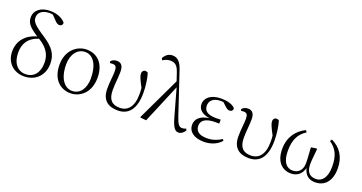

<svg xmlns="http://www.w3.org/2000/svg" viewBox="-42 -1504 4184 2221"><g transform="rotate(20 2050.5 -394.0)"><path d="M266 14C406 14 504 -84 504 -226C504 -341 455 -414 321 -501C185 -589 159 -623 159 -674C159 -737 214 -776 296 -776C310 -776 324 -775 337 -772L388 -719C410 -695 429 -683 448 -683C471 -683 487 -700 487 -724C449 -773 377 -802 295 -802C182 -802 107 -744 107 -655C107 -591 138 -546 253 -473C129 -439 40 -351 40 -212C40 -79 132 14 266 14ZM282 -455C377 -397 437 -328 437 -214C437 -95 377 -16 273 -16C179 -16 110 -90 110 -222C110 -328 154 -413 282 -455Z M837 14C951 14 1073 -73 1073 -261C1073 -435 977 -526 845 -526C731 -526 607 -435 607 -256C607 -68 718 14 837 14ZM845 -18C759 -18 678 -102 678 -285C678 -408 744 -494 838 -494C941 -494 1003 -389 1003 -227C1003 -109 947 -18 845 -18Z M1419 14C1548 14 1631 -73 1631 -276C1631 -365 1618 -448 1599 -514C1592 -522 1580 -526 1566 -526C1544 -526 1527 -507 1527 -482C1527 -453 1542 -416 1590 -326C1593 -298 1594 -274 1594 -250C1594 -93 1528 -23 1430 -23C1330 -23 1286 -78 1286 -189C1286 -276 1298 -340 1298 -418C1298 -484 1276 -523 1217 -523C1183 -523 1158 -509 1143 -488L1150 -470C1158 -472 1169 -473 1180 -473C1221 -473 1234 -455 1234 -398C1234 -342 1221 -267 1221 -183C1221 -44 1299 14 1419 14Z M2168 14C2198 14 2232 -10 2246 -41L2239 -60C2221 -52 2201 -49 2189 -49C2154 -49 2133 -72 2102 -166L1936 -663C1905 -762 1863 -802 1802 -802C1755 -802 1718 -776 1694 -731L1705 -707C1732 -724 1761 -737 1796 -737C1853 -737 1887 -714 1913 -634L1946 -536L1694 -6L1698 1L1769 8L1970 -471L2063 -139C2099 -9 2130 14 2168 14Z M2478 14C2572 14 2646 -22 2691 -75L2677 -92C2625 -57 2564 -37 2499 -37C2404 -37 2357 -74 2357 -140C2357 -197 2398 -246 2532 -246C2543 -246 2552 -246 2577 -245V-294C2553 -292 2538 -292 2522 -292C2410 -292 2370 -332 2370 -393C2370 -456 2417 -498 2507 -498L2537 -496L2581 -455C2605 -433 2618 -427 2639 -427C2661 -427 2678 -444 2675 -470C2641 -510 2570 -526 2502 -526C2370 -526 2306 -462 2306 -388C2306 -328 2350 -280 2448 -265C2334 -250 2286 -194 2286 -126C2286 -40 2362 14 2478 14Z M3033 14C3162 14 3245 -73 3245 -276C3245 -365 3232 -448 3213 -514C3206 -522 3194 -526 3180 -526C3158 -526 3141 -507 3141 -482C3141 -453 3156 -416 3204 -326C3207 -298 3208 -274 3208 -250C3208 -93 3142 -23 3044 -23C2944 -23 2900 -78 2900 -189C2900 -276 2912 -340 2912 -418C2912 -484 2890 -523 2831 -523C2797 -523 2772 -509 2757 -488L2764 -470C2772 -472 2783 -473 2794 -473C2835 -473 2848 -455 2848 -398C2848 -342 2835 -267 2835 -183C2835 -44 2913 14 3033 14Z M3551 14C3626 14 3682 -30 3701 -107C3722 -25 3772 14 3850 14C3954 14 4043 -56 4043 -224C4043 -370 3974 -467 3864 -518L3850 -494C3935 -436 3975 -359 3975 -224C3975 -81 3914 -25 3845 -25C3765 -25 3726 -73 3726 -165C3726 -217 3735 -278 3741 -354L3732 -360L3667 -350C3671 -267 3677 -218 3677 -159C3677 -70 3626 -25 3559 -25C3484 -25 3430 -83 3430 -222C3430 -361 3473 -438 3561 -495L3546 -518C3437 -466 3361 -367 3361 -219C3361 -61 3445 14 3551 14Z"/></g></svg>

Font: Noto Serif CJK KR Light
Style: Regular
Weight: 300
Designer: Ryoko NISHIZUKA 西塚涼子 (kana & ideographs); Frank Grießhammer (Latin, Greek & Cyrillic); Wenlong ZHANG 张文龙 (bopomofo); San
Foundry: Adobe
Version: Version 2.001;hotconv 1.1.0;makeotfexe 2.6.0